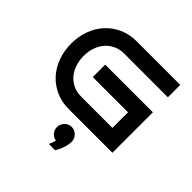

<svg xmlns="http://www.w3.org/2000/svg" viewBox="-199 -716 1104 1104"><g transform="rotate(45 353.0 -164.5)"><path d="M650.9 0H295.9Q237.8 0 190.4 -21.5Q143.1 -43 109.4 -80.3Q75.7 -117.7 57.4 -168.2Q39.1 -218.8 39.1 -276.9Q39.1 -334.5 57.4 -384.5Q75.7 -434.6 109.4 -471.7Q143.1 -508.8 190.4 -530.3Q237.8 -551.8 295.9 -551.8H650.9V-451.2H295.9Q259.8 -451.2 230.7 -437.5Q201.7 -423.8 181.6 -400.4Q161.6 -377 150.9 -345.2Q140.1 -313.5 140.1 -276.9Q140.1 -239.7 150.9 -207.8Q161.6 -175.8 181.6 -152.1Q201.7 -128.4 230.7 -114.7Q259.8 -101.1 295.9 -101.1H549.8V-228H263.2V-329.1H650.9ZM440.9 123Q439.9 143.1 434.8 160.9Q429.7 178.7 423.3 192.9Q416 209 407.2 223.1L356 222.2Q358.9 217.3 361.8 210.9Q364.3 205.6 366.9 197.8Q369.6 189.9 372.1 180.2Q350.1 177.2 335.4 160.4Q320.8 143.6 320.8 120.1Q320.8 108.4 325.7 97.4Q330.6 86.4 338.6 78.1Q346.7 69.8 357.7 64.9Q368.7 60.1 380.9 60.1Q393.1 60.1 404.1 64.9Q415 69.8 423.3 78.4Q431.6 86.9 436.3 98.4Q440.9 109.9 440.9 123Z"/></g></svg>

Font: Bruno Ace SC
Style: Regular
Weight: 400
Designer: Astigmatic (AOETI)
Foundry: Astigmatic (AOETI)
Version: Version 1.000